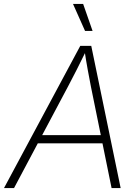

<svg xmlns="http://www.w3.org/2000/svg" viewBox="-38 -962 709 982"><path d="M-17.6 0 372.6 -727.5H428.7L579.1 0H532.7L426.8 -520Q419.4 -557.6 410.9 -604.2Q402.3 -650.9 393.6 -708H405.3Q377.9 -652.3 354.5 -605.7Q331.1 -559.1 310.1 -520L33.7 0ZM136.2 -229 143.6 -271H507.8L501 -229ZM397 -803.7 335.4 -941.9H387.2L435.5 -803.7Z"/></svg>

Font: Inter 16pt ExtraLight
Style: Italic
Weight: 250
Italic angle: -9.3988°
Version: Version 4.001;git-66647c0bb